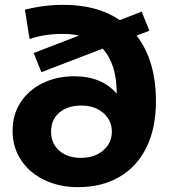

<svg xmlns="http://www.w3.org/2000/svg" viewBox="-20 -761 697 793"><path d="M624 -342Q624 -232 585 -152.5Q546 -73 473.5 -30.5Q401 12 302 12Q226 12 164.5 -17Q103 -46 67.5 -99Q32 -152 32 -221Q32 -288 65.5 -339Q99 -390 157 -418Q215 -446 286 -446Q401 -446 462 -374V-376Q462 -497 404 -560L151 -463L119 -542L306 -614Q277 -621 237 -621Q165 -621 102 -600L83 -721Q161 -741 243 -741Q382 -741 475 -678L565 -713L597 -634L544 -614Q624 -512 624 -342ZM442 -217Q442 -264 406.5 -294.5Q371 -325 317 -325Q259 -325 225 -296Q191 -267 191 -217Q191 -168 225 -138.5Q259 -109 314 -109Q371 -109 406.5 -140Q442 -171 442 -217Z"/></svg>

Font: Idrija
Style: Bold
Weight: 700
Designer: Julieta Ulanovsky
Foundry: Julieta Ulanovsky
Version: Version 7.200